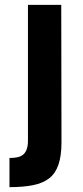

<svg xmlns="http://www.w3.org/2000/svg" viewBox="-20 -700 342 790"><path d="M19 70V-50Q38 -50 52 -53Q66 -56 75.5 -64Q85 -72 90 -86Q95 -100 95 -121V-680H232L233 -115Q233 -59 220.5 -22.5Q208 14 182 34Q156 54 115.5 62Q75 70 19 70Z"/></svg>

Font: Titillium Web SemiBold
Style: Regular
Weight: 600
Designer: Mohamed Gaber, Accademia di Belle Arti di Urbino
Foundry: Kief Type Foundry, Accademia di Belle Arti di Urbino
Version: Version 3.000; ttfautohint (v1.8.4)